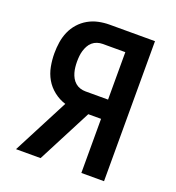

<svg xmlns="http://www.w3.org/2000/svg" viewBox="-133 -841 866 947"><g transform="rotate(20 300.0 -367.5)"><path d="M57 0 209 -293Q176 -303 148 -325Q120 -347 103 -376.5Q86 -406 79.5 -440.5Q73 -475 73 -509Q73 -539 77.5 -568Q82 -597 93.5 -623.5Q105 -650 124.5 -672Q144 -694 169.5 -708.5Q195 -723 223.5 -729Q252 -735 281 -735H519V0H400V-284H333L186 0ZM281 -385H400V-634H281Q267 -634 253 -629.5Q239 -625 228 -615.5Q217 -606 210 -593Q203 -580 199 -566.5Q195 -553 193.5 -538.5Q192 -524 192 -509Q192 -495 193.5 -480.5Q195 -466 199 -452Q203 -438 210 -425.5Q217 -413 228 -403.5Q239 -394 253 -389.5Q267 -385 281 -385Z"/></g></svg>

Font: Iosevka Book
Style: Bold
Weight: 700
Designer: Belleve Invis
Foundry: Belleve Invis
Version: Version 28.0.7; ttfautohint (v1.8.3)